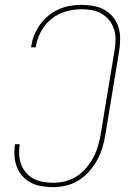

<svg xmlns="http://www.w3.org/2000/svg" viewBox="-20 -763 540 791"><path d="M198 8Q174 8 150.5 4Q127 0 107 -10.5Q87 -21 72 -38Q57 -55 49 -76.5Q41 -98 39.5 -121.5Q38 -145 42 -169H61Q58 -148 59 -126.5Q60 -105 67 -86Q74 -67 87 -52Q100 -37 117.5 -27.5Q135 -18 156 -14Q177 -10 198 -10Q223 -10 248 -16Q273 -22 295.5 -36.5Q318 -51 335.5 -71.5Q353 -92 365 -115Q377 -138 384 -162.5Q391 -187 395 -211L452 -556Q456 -579 456 -601Q456 -623 449.5 -643Q443 -663 430 -679.5Q417 -696 399 -706.5Q381 -717 359.5 -721Q338 -725 316 -725Q285 -725 252.5 -716Q220 -707 193 -686Q166 -665 149.5 -634.5Q133 -604 128 -573Q128 -572 127.5 -570.5Q127 -569 127 -568H108Q108 -570 108 -571Q108 -572 109 -573Q112 -597 121.5 -619.5Q131 -642 145.5 -662.5Q160 -683 180 -699Q200 -715 222.5 -725Q245 -735 269 -739Q293 -743 316 -743Q341 -743 365.5 -738.5Q390 -734 410.5 -722.5Q431 -711 446 -692.5Q461 -674 468 -651.5Q475 -629 475 -603.5Q475 -578 471 -553L414 -208Q410 -182 402 -155.5Q394 -129 380.5 -104Q367 -79 347.5 -57Q328 -35 304 -20Q280 -5 252.5 1.5Q225 8 198 8Z"/></svg>

Font: Iosevka SS04 Thin
Style: Italic
Weight: 100
Italic angle: -9°
Monospace: yes
Designer: Belleve Invis
Foundry: Belleve Invis
Version: Version 19.0.0; ttfautohint (v1.8.4)